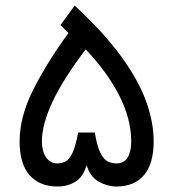

<svg xmlns="http://www.w3.org/2000/svg" viewBox="-20 -678 630 698"><path d="M294.9 -77.6Q282.7 -35.2 254.4 -17.6Q226.1 0 188.5 0Q124.5 0 87.9 -40.8Q51.3 -81.5 51.3 -164.6Q51.3 -253.4 101.3 -352.8Q151.4 -452.1 229 -558.1L199.7 -586.9L251.5 -657.7Q358.9 -558.1 421.6 -471.4Q484.4 -384.8 511.5 -308.8Q538.6 -232.9 538.6 -164.6Q538.6 -82.5 503.4 -41.3Q468.3 0 403.3 0Q370.6 0 339.1 -17.6Q307.6 -35.2 294.9 -77.6ZM132.3 -164.1Q132.3 -127.9 147.5 -106Q162.6 -84 188 -84Q204.6 -84 218.3 -91.1Q231.9 -98.1 243.4 -122.1Q254.9 -146 264.2 -196.3H324.7Q333 -146 345 -122.1Q356.9 -98.1 371.8 -91.1Q386.7 -84 403.3 -84Q431.2 -84 444.1 -105.5Q457 -127 457 -164.1Q457 -245.1 413.6 -330.6Q370.1 -416 291.5 -498.5Q209 -389.6 170.7 -307.6Q132.3 -225.6 132.3 -164.1Z"/></svg>

Font: Vazirmatn RD UI
Style: Regular
Weight: 400
Designer: Saber Rastikerdar
Foundry: Saber Rastikerdar
Version: Version 33.003